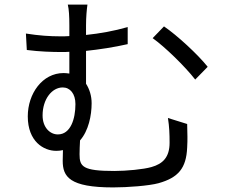

<svg xmlns="http://www.w3.org/2000/svg" viewBox="-20 -775 996 830"><path d="M92 -630 95.9 -558.9C149.9 -551.8 206.3 -550.1 247.2 -550.1C257.1 -550.1 268.8 -550.1 279.8 -551.1V-457C271.7 -458.1 263.8 -459.2 255 -459.2C163 -459.2 100.1 -370 100.1 -272C100.1 -163 169 -122.9 223 -122.9C233 -122.9 244 -123.9 252.1 -126.1C252.1 -112.2 251.1 -96.9 251.1 -79.9C251.1 -11 280.2 35.2 469.1 35.2C532 35.2 624.3 28.1 665.1 17C751.1 -7.1 785.2 -47.9 789.1 -137.1C791.2 -176.1 790.1 -187.9 789.1 -239L706 -264.9C712 -226.9 713.1 -195 713.1 -158C713.1 -95.2 683.9 -66.8 634.9 -52.9C600.9 -43 527 -35.9 474.1 -35.9C337 -35.9 323.9 -55 323.9 -108C323.9 -125 324.9 -148.1 326 -168C362.9 -209.9 376.1 -275.9 376.1 -328.8C376.1 -360.8 366.8 -389.9 351.9 -413V-555C409.8 -561.1 474.1 -571 532 -584.2V-658C473 -641 410.9 -630 351.9 -623.9V-665.1C351.9 -701 355.1 -735.1 358 -755H273.1C278.1 -735.1 279.8 -704.2 279.8 -665.1V-619C266.7 -617.9 253.9 -617.9 241.8 -617.9C195 -617.9 148.1 -621.1 92 -630ZM251.1 -397C283 -397 306.1 -370 306.1 -324.9C306.1 -261 285.2 -193.9 230.1 -193.9C196 -193.9 164.1 -224.1 164.1 -275.9C164.1 -346.9 204.9 -397 251.1 -397ZM639.9 -610.1C691.8 -573.2 777.7 -490.1 823.9 -431.1L877.8 -486.2C835.9 -539.1 745 -622.9 688.9 -660.9Z"/></svg>

Font: Karasuma Gothic
Style: Regular
Weight: 400
Designer: Rasmus Andersson, Ryoko Nishizuka
Foundry: Genbu
Version: Version 1.00